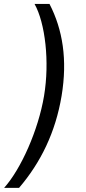

<svg xmlns="http://www.w3.org/2000/svg" viewBox="-43 -781 425 949"><path d="M261.4 -306.8C291.2 -485.8 267 -634.9 201.7 -761.4H127.8C180.4 -667.6 203.1 -475.9 174.7 -306.8C146.3 -137.8 61.1 54 -22.7 147.7H51.1C159.1 21.3 231.5 -127.8 261.4 -306.8Z"/></svg>

Font: Margiela Sans
Style: Italic
Weight: 400
Italic angle: -9.39999°
Designer: Stefan Endress, Andreas Faust
Version: Version 1.100;FEAKit 1.0